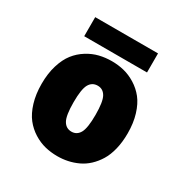

<svg xmlns="http://www.w3.org/2000/svg" viewBox="-155 -779 881 916"><g transform="rotate(30 285.0 -321.5)"><path d="M109.5 -654H455.5V-549H109.5ZM284 11Q248.5 11 216 3Q183.5 -5 152.2 -24.5Q121 -44 98 -73.2Q75 -102.5 61 -148.2Q47 -194 47 -251Q47 -308 61 -353.5Q75 -399 97.8 -428Q120.5 -457 151.8 -476.5Q183 -496 215.8 -504Q248.5 -512 284 -512Q319 -512 351.5 -504Q384 -496 415.5 -476.5Q447 -457 470 -428Q493 -399 507 -353.5Q521 -308 521 -251Q521 -203 511.2 -163.2Q501.5 -123.5 484.2 -95.5Q467 -67.5 444.5 -46.5Q422 -25.5 395 -13Q368 -0.5 340.5 5.2Q313 11 284 11ZM284 -124Q313.5 -124 328.8 -151.2Q344 -178.5 344 -251Q344 -323 328.8 -350Q313.5 -377 284 -377Q253.5 -377 238.2 -350Q223 -323 223 -251Q223 -178 238.5 -151Q254 -124 284 -124Z"/></g></svg>

Font: League Mono Narrow ExtraBold
Style: Regular
Weight: 800
Width: 3
Designer: Tyler Finck
Foundry: The League of Moveable Type / Tyler Finck
Version: Version 2.210